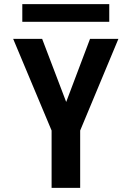

<svg xmlns="http://www.w3.org/2000/svg" viewBox="-20 -914 640 934"><path d="M231 -279 44 -725H185L302 -418L418 -725H556L370 -279V0H231ZM88.5 -894H511.5V-808H88.5Z"/></svg>

Font: JuliaMono
Style: Bold
Weight: 700
Monospace: yes
Designer: cormullion
Foundry: corm
Version: Version 0.055; ttfautohint (v1.8.4)